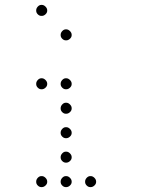

<svg xmlns="http://www.w3.org/2000/svg" viewBox="-20 -793 640 785"><path d="M149 -773Q141 -773 134.5 -766Q128 -759 128 -751V-749Q128 -741 134.5 -734.5Q141 -728 149 -728H151Q159 -728 166 -734.5Q173 -741 173 -749V-751Q173 -759 166 -766Q159 -773 151 -773ZM249 -673Q241 -673 234.5 -666Q228 -659 228 -651V-649Q228 -641 234.5 -634.5Q241 -628 249 -628H251Q259 -628 266 -634.5Q273 -641 273 -649V-651Q273 -659 266 -666Q259 -673 251 -673ZM149 -473Q141 -473 134.5 -466Q128 -459 128 -451V-449Q128 -441 134.5 -434.5Q141 -428 149 -428H151Q159 -428 166 -434.5Q173 -441 173 -449V-451Q173 -459 166 -466Q159 -473 151 -473ZM249 -473Q241 -473 234.5 -466Q228 -459 228 -451V-449Q228 -441 234.5 -434.5Q241 -428 249 -428H251Q259 -428 266 -434.5Q273 -441 273 -449V-451Q273 -459 266 -466Q259 -473 251 -473ZM249 -373Q241 -373 234.5 -366Q228 -359 228 -351V-349Q228 -341 234.5 -334.5Q241 -328 249 -328H251Q259 -328 266 -334.5Q273 -341 273 -349V-351Q273 -359 266 -366Q259 -373 251 -373ZM249 -273Q241 -273 234.5 -266Q228 -259 228 -251V-249Q228 -241 234.5 -234.5Q241 -228 249 -228H251Q259 -228 266 -234.5Q273 -241 273 -249V-251Q273 -259 266 -266Q259 -273 251 -273ZM249 -173Q241 -173 234.5 -166Q228 -159 228 -151V-149Q228 -141 234.5 -134.5Q241 -128 249 -128H251Q259 -128 266 -134.5Q273 -141 273 -149V-151Q273 -159 266 -166Q259 -173 251 -173ZM149 -73Q141 -73 134.5 -66Q128 -59 128 -51V-49Q128 -41 134.5 -34.5Q141 -28 149 -28H151Q159 -28 166 -34.5Q173 -41 173 -49V-51Q173 -59 166 -66Q159 -73 151 -73ZM249 -73Q241 -73 234.5 -66Q228 -59 228 -51V-49Q228 -41 234.5 -34.5Q241 -28 249 -28H251Q259 -28 266 -34.5Q273 -41 273 -49V-51Q273 -59 266 -66Q259 -73 251 -73ZM349 -73Q341 -73 334.5 -66Q328 -59 328 -51V-49Q328 -41 334.5 -34.5Q341 -28 349 -28H351Q359 -28 366 -34.5Q373 -41 373 -49V-51Q373 -59 366 -66Q359 -73 351 -73Z"/></svg>

Font: Doto Rounded Light
Style: Regular
Weight: 300
Monospace: yes
Version: Version 1.000